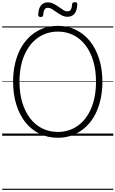

<svg xmlns="http://www.w3.org/2000/svg" viewBox="-20 -1254 1067 1774"><path d="M515 19Q422 19 346 -18Q270 -55 215.5 -123Q161 -191 131 -286.5Q101 -382 101 -499Q101 -576 114.5 -644.5Q128 -713 153.5 -770.5Q179 -828 215.5 -873Q252 -918 298 -950Q344 -982 398.5 -998.5Q453 -1015 515 -1015Q607 -1015 682 -978Q757 -941 811.5 -873Q866 -805 896 -710Q926 -615 926 -499Q926 -421 912.5 -352.5Q899 -284 873.5 -226Q848 -168 811.5 -123Q775 -78 729.5 -46.5Q684 -15 630 2Q576 19 515 19ZM515 -35Q567 -35 613 -49.5Q659 -64 698.5 -92Q738 -120 769 -160Q800 -200 822 -251.5Q844 -303 855.5 -365Q867 -427 867 -499Q867 -606 841.5 -691Q816 -776 769 -837Q722 -898 657.5 -930Q593 -962 515 -962Q463 -962 416.5 -947.5Q370 -933 330 -905Q290 -877 259 -837Q228 -797 205.5 -745.5Q183 -694 171.5 -632Q160 -570 160 -499Q160 -392 186 -306.5Q212 -221 259 -160Q306 -99 371 -67Q436 -35 515 -35ZM355 -1097Q333 -1097 333 -1118Q335 -1173 357.5 -1202.5Q380 -1232 420 -1232Q449 -1232 474 -1219.5Q499 -1207 521.5 -1191Q544 -1175 564.5 -1162Q585 -1149 605 -1149Q625 -1149 635 -1166.5Q645 -1184 646 -1215Q648 -1234 670 -1234Q684 -1234 689 -1229.5Q694 -1225 694 -1213Q692 -1159 669.5 -1129Q647 -1099 604 -1099Q576 -1099 551 -1112Q526 -1125 503.5 -1141Q481 -1157 460.5 -1169.5Q440 -1182 420 -1182Q401 -1182 391.5 -1166Q382 -1150 379 -1116Q378 -1106 373 -1101.5Q368 -1097 355 -1097ZM0 490H1027V500H0ZM0 -20H1027V0H0ZM0 -505H1027V-500H0ZM0 -1010H1027V-1000H0Z"/></svg>

Font: Playwrite PE Guides
Style: Regular
Weight: 400
Designer: Veronika Burian, José Scaglione
Foundry: TypeTogether
Version: Version 1.003